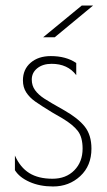

<svg xmlns="http://www.w3.org/2000/svg" viewBox="-20 -664 388 695"><path d="M34 -48V-101Q53 -58 86 -37.5Q119 -17 170 -17Q219 -17 249 -47.5Q279 -78 279 -126Q279 -167 262 -189.5Q245 -212 207 -235L169 -257Q128 -282 107.5 -296.5Q87 -311 75 -329.5Q63 -348 63 -373Q63 -413 91 -437Q119 -461 164 -461Q219 -461 256 -436V-392Q225 -433 167 -433Q135 -433 115 -417Q95 -401 95 -376Q95 -354 107 -337.5Q119 -321 140.5 -307Q162 -293 212 -265Q263 -236 287 -205.5Q311 -175 311 -126Q311 -64 270.5 -26.5Q230 11 172 11Q124 11 87 -5.5Q50 -22 34 -48ZM276 -644H317L178 -529H136Z"/></svg>

Font: Poiret One
Style: Regular
Weight: 400
Designer: Denis Masharov (denis.masharov@gmail.com), Cyreal (Charset Expansion)
Foundry: Denis Masharov
Version: Version 1.101